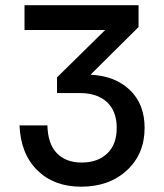

<svg xmlns="http://www.w3.org/2000/svg" viewBox="-20 -700 622 730"><path d="M73.2 -585.9V-680.2H506.8V-597.2L324.2 -416Q417.5 -411.6 473.6 -357.9Q529.8 -304.2 529.8 -213.9Q529.8 -114.7 462.6 -52.5Q395.5 9.8 288.1 9.8Q185.1 9.8 121.8 -52.7Q58.6 -115.2 54.2 -223.1H160.2Q162.1 -151.9 196.8 -116.9Q231.4 -82 290 -82Q351.6 -82 387.7 -116.5Q423.8 -150.9 423.8 -213.9Q423.8 -276.9 387 -311.5Q350.1 -346.2 283.2 -346.2H196.8V-405.8L379.9 -585.9Z"/></svg>

Font: TASA Orbiter Deck Medium
Style: Regular
Weight: 500
Designer: Weizhong Zhang
Version: Version 1.000;Glyphs 3.1.2 (3151)